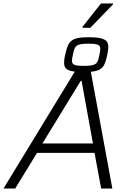

<svg xmlns="http://www.w3.org/2000/svg" viewBox="-41 -1079 753 1099"><path d="M606 -1059H537L431 -925V-920H476L606 -1054ZM573 -765C577 -785 579 -799 579 -812C579 -849 555 -866 466 -866C358 -866 349 -838 332 -765C327 -746 326 -732 326 -719C326 -690 340 -674 387 -669L-21 0H46L171 -204H500L538 0H602L479 -668C550 -675 559 -703 573 -765ZM371 -731C371 -740 373 -752 376 -765C387 -815 390 -829 465 -829C519 -829 533 -822 533 -800C533 -791 531 -780 528 -765C518 -716 515 -702 439 -702C385 -702 371 -709 371 -731ZM491 -258H202L421 -616H426Z"/></svg>

Font: Saira UNSAM Light Italic
Style: Regular
Weight: 300
Italic angle: -12°
Designer: Hector Gatti with collaboration of the Omnibus-Type team
Foundry: Omnibus-Type
Version: Version 0.072;PS 000.072;hotconv 1.0.88;makeotf.lib2.5.64775